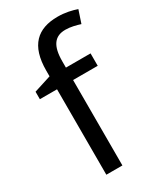

<svg xmlns="http://www.w3.org/2000/svg" viewBox="-193 -838 772 911"><g transform="rotate(-30 193.5 -382.5)"><path d="M332 -468V-536H197V-571C197 -655 225 -693 284 -693C313 -693 342 -685 364 -678L387 -747C361 -756 325 -765 283 -765C173 -765 109 -708 109 -570V-539L15 -509V-468H109V0H197V-468Z"/></g></svg>

Font: Noto Sans Tifinagh Agraw Imazighen
Style: Regular
Weight: 400
Designer: JamraPatel
Foundry: JamraPatel LLC
Version: Version 2.006